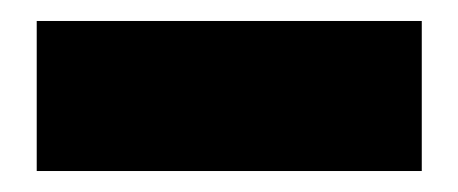

<svg xmlns="http://www.w3.org/2000/svg" viewBox="-20 -717 437 183"><path d="M15 -697H382V-554H15Z"/></svg>

Font: Prompt Black
Style: Regular
Weight: 900
Designer: Katatrad Team
Foundry: CadsonDemak
Version: Version 1.001